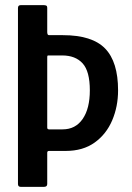

<svg xmlns="http://www.w3.org/2000/svg" viewBox="-20 -728 513 748"><path d="M440 -376Q440 -313 417 -259Q394 -205 348.5 -172.5Q303 -140 236 -140H171Q164 -140 164 -133V-11Q164 0 151 0H61Q50 0 50 -11V-697Q50 -708 61 -708H150Q157 -708 160.5 -706Q164 -704 164 -698V-602Q164 -599 165 -595.5Q166 -592 170 -591H225Q339 -591 389.5 -539Q440 -487 440 -376ZM330 -376Q330 -450 302 -481Q274 -512 222 -512H170Q166 -512 165 -511Q164 -510 164 -504V-231Q164 -224 171 -224H224Q274 -224 302 -264.5Q330 -305 330 -376Z"/></svg>

Font: Glory Thin SemiBold
Style: Regular
Weight: 600
Version: Version 1.011